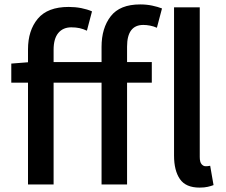

<svg xmlns="http://www.w3.org/2000/svg" viewBox="-20 -830 1015 864"><path d="M877.9 14.2Q815.9 14.2 789.6 -24.2Q763.2 -62.5 763.2 -129.9V-796.9H878.9V-124Q878.9 -100.6 887 -91.3Q895 -82 904.8 -82Q910.2 -82 914.3 -82.3Q918.5 -82.5 925.8 -84L940.9 2.9Q929.7 7.3 914.8 10.7Q899.9 14.2 877.9 14.2ZM30.8 -458V-543.9L106 -549.8V-607.9Q106 -692.9 150.1 -745.8Q194.3 -798.8 289.1 -798.8Q318.4 -798.8 345.7 -793.5Q373 -788.1 394 -778.8L371.1 -691.9Q354.5 -699.7 337.9 -703.4Q321.3 -707 300.8 -707Q263.7 -707 242.4 -681.6Q221.2 -656.2 221.2 -606V-550.8H437V-619.1Q437 -703.6 478.3 -756.8Q519.5 -810.1 610.8 -810.1Q639.6 -810.1 665 -804.7Q690.4 -799.3 709 -792L686 -705.1Q670.9 -711.9 655 -714.8Q639.2 -717.8 625 -717.8Q551.8 -717.8 551.8 -620.1V-550.8H663.1V-458H551.8V0H437V-458H221.2V0H106V-458Z"/></svg>

Font: Source Han Sans CN Medium
Style: Regular
Weight: 500
Designer: Ryoko NISHIZUKA  (kana, bopomofo & ideographs); Paul D. Hunt (Latin, Greek & Cyrillic); Sandoll Communications , Soo-you
Foundry: Adobe
Version: Version 2.004;hotconv 1.0.118;makeotfexe 2.5.65603